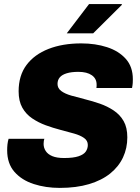

<svg xmlns="http://www.w3.org/2000/svg" viewBox="-20 -908 686 938"><path d="M272 10Q203 10 144.5 -9Q86 -28 50.5 -68.5Q15 -109 15 -174Q15 -189 16.5 -203Q18 -217 22 -230H197Q195 -226 194 -218.5Q193 -211 193 -205Q193 -186 203.5 -170Q214 -154 236 -145Q258 -136 293 -136Q338 -136 363.5 -144.5Q389 -153 399 -167.5Q409 -182 409 -200Q409 -221 390.5 -234Q372 -247 342 -255.5Q312 -264 275.5 -273.5Q239 -283 203.5 -296Q168 -309 137.5 -329.5Q107 -350 89 -382Q71 -414 71 -462Q71 -539 109.5 -590.5Q148 -642 217 -669Q286 -696 377 -696Q446 -696 503 -677.5Q560 -659 594.5 -620.5Q629 -582 629 -521Q629 -513 628.5 -503Q628 -493 625 -478H451Q452 -484 452 -487.5Q452 -491 452 -495Q452 -524 428.5 -540.5Q405 -557 363 -557Q329 -557 306 -550Q283 -543 272 -530Q261 -517 261 -498Q261 -477 279 -463.5Q297 -450 328 -441Q359 -432 395.5 -423Q432 -414 468 -401.5Q504 -389 535 -368.5Q566 -348 584 -316.5Q602 -285 602 -237Q602 -184 581 -139Q560 -94 518.5 -60.5Q477 -27 415 -8.5Q353 10 272 10ZM306 -745 415 -888H574L576 -885L435 -745Z"/></svg>

Font: Chivo Medium ExtraBold
Style: Italic
Weight: 800
Italic angle: -8.05°
Version: Version 2.002